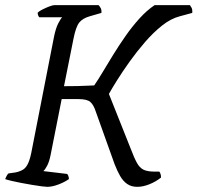

<svg xmlns="http://www.w3.org/2000/svg" viewBox="-28 -724 765 744"><path d="M155 0Q149 0 133.5 -2Q118 -4 97 -7.5Q76 -11 55 -15Q34 -19 17 -23Q0 -27 -8 -30Q-6 -35 -2.5 -42Q1 -49 5 -52L33 -56Q51 -60 62.5 -67.5Q74 -75 82 -93.5Q90 -112 96 -146L181 -580Q188 -615 198 -634Q208 -653 213 -657H124Q121 -661 119.5 -665.5Q118 -670 118 -675Q124 -681 137 -687.5Q150 -694 163 -699Q176 -704 182 -704H354Q358 -700 362 -693Q366 -686 365 -674L320 -661Q292 -653 279 -636.5Q266 -620 257 -575L220 -390Q248 -390 271.5 -390.5Q295 -391 312.5 -392Q330 -393 337 -393Q351 -413 369.5 -444Q388 -475 410.5 -511.5Q433 -548 458.5 -584.5Q484 -621 512.5 -652.5Q541 -684 571 -704H708Q710 -701 714 -694.5Q718 -688 717 -674L669 -661Q634 -652 600 -625Q566 -598 534 -561Q502 -524 474.5 -485.5Q447 -447 426 -413.5Q405 -380 394 -360L478 -149Q492 -112 502.5 -93Q513 -74 528 -66.5Q543 -59 571 -59H589Q591 -58 593.5 -51.5Q596 -45 596 -36Q576 -20 551 -10Q526 0 504 0Q481 0 465 -11Q449 -22 437.5 -42Q426 -62 416 -88L343 -292Q335 -317 322.5 -328.5Q310 -340 276 -340H211L168 -123Q163 -98 155 -82.5Q147 -67 140 -61L232 -50Q234 -49 236.5 -43Q239 -37 239 -30Q222 -18 198 -9Q174 0 155 0Z"/></svg>

Font: Texturina 12pt ExtraLight
Style: Italic
Weight: 250
Italic angle: -11°
Designer: Guillermo Torres Carreño
Foundry: Omnibus-Type
Version: Version 1.002